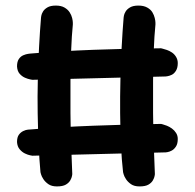

<svg xmlns="http://www.w3.org/2000/svg" viewBox="-20 -669 698 688"><path d="M480 -1Q461 -1 449.5 -9Q438 -17 431.5 -27Q425 -37 423 -44.5Q421 -52 421 -52Q416 -95 413.5 -149.5Q411 -204 410.5 -263.5Q410 -323 411.5 -383.5Q413 -444 416 -501Q419 -558 423 -606Q423 -606 424 -612.5Q425 -619 430 -627.5Q435 -636 446 -642.5Q457 -649 476 -649Q495 -649 507.5 -642Q520 -635 526 -625Q532 -615 534.5 -604.5Q537 -594 537 -587.5Q537 -581 537 -581Q533 -541 531 -489.5Q529 -438 528.5 -380.5Q528 -323 528.5 -264Q529 -205 531 -149Q533 -93 535 -45Q535 -45 534 -38.5Q533 -32 528 -23Q523 -14 512 -7.5Q501 -1 480 -1ZM184 -1Q165 -1 153.5 -9Q142 -17 135.5 -27Q129 -37 127 -44.5Q125 -52 125 -52Q121 -95 118.5 -149.5Q116 -204 115 -263.5Q114 -323 115.5 -383.5Q117 -444 120 -501Q123 -558 127 -606Q127 -606 128 -612.5Q129 -619 134 -627.5Q139 -636 150 -642.5Q161 -649 180 -649Q199 -649 211 -642Q223 -635 229.5 -625Q236 -615 238.5 -604.5Q241 -594 241 -587.5Q241 -581 241 -581Q237 -541 235 -489.5Q233 -438 232.5 -380.5Q232 -323 232.5 -264Q233 -205 235 -149Q237 -93 239 -45Q239 -45 238 -38.5Q237 -32 232 -23Q227 -14 216 -7.5Q205 -1 184 -1ZM96 -111Q96 -111 88 -112.5Q80 -114 69.5 -119Q59 -124 50.5 -134Q42 -144 41 -160Q41 -177 47.5 -186Q54 -195 63.5 -199.5Q73 -204 80.5 -204.5Q88 -205 88 -205Q195 -214 314 -218.5Q433 -223 557 -225Q557 -225 563 -223.5Q569 -222 578 -218.5Q587 -215 596 -208.5Q605 -202 611 -192.5Q617 -183 617 -171Q617 -154 610.5 -144Q604 -134 595.5 -129.5Q587 -125 580.5 -124Q574 -123 574 -123ZM96 -383Q96 -383 88 -384.5Q80 -386 69.5 -390.5Q59 -395 50.5 -404.5Q42 -414 41 -431Q41 -448 47.5 -457.5Q54 -467 63.5 -471Q73 -475 80.5 -476Q88 -477 88 -477Q195 -486 314 -490.5Q433 -495 557 -496Q557 -496 563 -494.5Q569 -493 578 -490Q587 -487 596 -481Q605 -475 611 -465Q617 -455 617 -443Q617 -426 610.5 -415.5Q604 -405 595.5 -401Q587 -397 580.5 -396Q574 -395 574 -395Z"/></svg>

Font: Sour Gummy Medium
Style: Regular
Weight: 500
Designer: Stefie Justprince
Foundry: Eifetstype
Version: Version 1.000